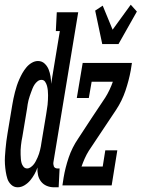

<svg xmlns="http://www.w3.org/2000/svg" viewBox="-44 -787 600 815"><path d="M31 8Q15 8 3.5 -3Q-8 -14 -12.5 -28Q-17 -42 -19.5 -58Q-22 -74 -23 -90Q-24 -106 -23 -122.5Q-22 -139 -20.5 -155Q-19 -171 -17 -187.5Q-15 -204 -12 -221L8 -341Q10 -354 13 -368Q16 -382 19.5 -396Q23 -410 27.5 -423.5Q32 -437 38 -450.5Q44 -464 51 -476.5Q58 -489 68 -501Q78 -513 91 -520.5Q104 -528 117 -528Q134 -528 145.5 -517Q157 -506 162.5 -492Q168 -478 170.5 -462.5Q173 -447 173 -431L210 -655H193L197 -735H288L183 -100Q182 -95 182.5 -90Q183 -85 184.5 -81Q186 -77 190 -74.5Q194 -72 199 -72H209L205 8H185Q169 8 154.5 2Q140 -4 130.5 -16Q121 -28 117.5 -43.5Q114 -59 115 -76Q110 -61 102 -47Q94 -33 84 -21Q74 -9 60 -0.5Q46 8 31 8ZM71 -72Q79 -72 86 -77Q93 -82 98.5 -88.5Q104 -95 108 -103Q112 -111 115.5 -118.5Q119 -126 121.5 -134Q124 -142 126 -150Q128 -158 129.5 -166Q131 -174 132 -182L152 -302Q153 -312 155 -322Q157 -332 158 -342.5Q159 -353 159.5 -363Q160 -373 160 -383Q160 -393 159 -403Q158 -413 155.5 -422.5Q153 -432 147.5 -440Q142 -448 132 -448Q123 -448 115.5 -442Q108 -436 103 -428.5Q98 -421 94.5 -412.5Q91 -404 88 -395.5Q85 -387 82 -378.5Q79 -370 77 -361.5Q75 -353 73.5 -344.5Q72 -336 71 -327L51 -207Q49 -198 47.5 -188.5Q46 -179 45 -169.5Q44 -160 43.5 -150.5Q43 -141 43.5 -131.5Q44 -122 44.5 -113Q45 -104 47.5 -95Q50 -86 56 -79Q62 -72 71 -72ZM390 -600 360 -742 392 -763 434 -661 511 -767 537 -738 459 -600ZM221 0 226 -33Q233 -75 247.5 -118Q262 -161 288 -199L345 -286L403 -373Q413 -389 421 -406Q429 -423 435 -440H345L333 -371H282L307 -520H516L511 -488Q503 -445 488.5 -402Q474 -359 449 -321L333 -147Q323 -131 315.5 -114Q308 -97 302 -80H392L403 -149H454L430 0Z"/></svg>

Font: Iosevka Curly Slab Medium
Style: Italic
Weight: 500
Italic angle: -9°
Monospace: yes
Designer: Belleve Invis
Foundry: Belleve Invis
Version: Version 22.1.2; ttfautohint (v1.8.4)